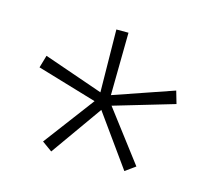

<svg xmlns="http://www.w3.org/2000/svg" viewBox="-60 -816 502 459"><g transform="rotate(15 191.5 -586.0)"><path d="M101 -425 76 -443 170 -568 22 -612 31 -643 178 -592 176 -747H206L204 -592L352 -643L361 -612L212 -568L307 -443L282 -425L191 -552Z"/></g></svg>

Font: IBM Plex Sans KR ExtraLight
Style: Regular
Weight: 200
Designer: Mike Abbink; Paul van der Laan; Pieter van Rosmalen; Wujin Sim; Chorong Kim; Dohee Lee;
Foundry: Sandoll Inc.
Version: Version 1.001